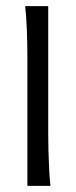

<svg xmlns="http://www.w3.org/2000/svg" viewBox="-20 -606 247 626"><path d="M69.3 0V-413.6Q69.3 -522.5 62 -585.9H137.2V-173.8Q137.2 -150.4 137.9 -116.9Q138.7 -83.5 140.4 -51.8Q142.1 -20 144.5 0Z"/></svg>

Font: Harmattan
Style: Regular
Weight: 400
Designer: George W. Nuss III and SIL International
Foundry: SIL International
Version: Version 4.000